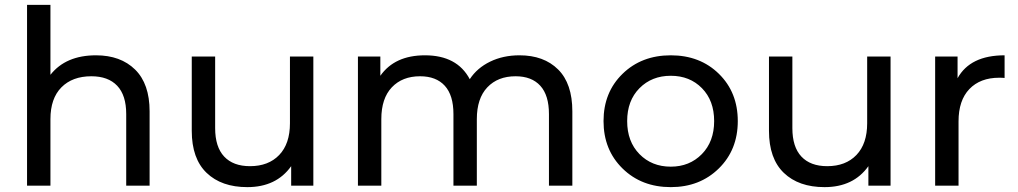

<svg xmlns="http://www.w3.org/2000/svg" viewBox="-20 -762 4177 788"><path d="M374 -535Q475 -535 534.5 -476.5Q594 -418 594 -305V0H498V-294Q498 -371 461 -410Q424 -449 355 -449Q277 -449 232 -403.5Q187 -358 187 -273V0H91V-742H187V-455Q250 -535 374 -535Z M1170 -256V-530H1266V0H1175V-80Q1114 6 995 6Q889 6 828 -52.5Q767 -111 767 -225V-530H863V-236Q863 -159 900 -119.5Q937 -80 1006 -80Q1082 -80 1126 -126Q1170 -172 1170 -256Z M2112 -535Q2212 -535 2270.5 -477Q2329 -419 2329 -305V0H2233V-294Q2233 -371 2197.5 -410Q2162 -449 2096 -449Q2023 -449 1980 -403.5Q1937 -358 1937 -273V0H1841V-294Q1841 -371 1805.5 -410Q1770 -449 1704 -449Q1631 -449 1588 -403.5Q1545 -358 1545 -273V0H1449V-530H1541V-451Q1600 -535 1724 -535Q1856 -535 1908 -437Q1938 -483 1991.5 -509Q2045 -535 2112 -535Z M2733 6Q2613 6 2535 -70.5Q2457 -147 2457 -265Q2457 -383 2535 -459Q2613 -535 2733 -535Q2853 -535 2930.5 -459Q3008 -383 3008 -265Q3008 -147 2930 -70.5Q2852 6 2733 6ZM2733 -78Q2810 -78 2860.5 -129.5Q2911 -181 2911 -265Q2911 -349 2861 -400Q2811 -451 2733 -451Q2655 -451 2604.5 -400Q2554 -349 2554 -265Q2554 -181 2604.5 -129.5Q2655 -78 2733 -78Z M3539 -256V-530H3635V0H3544V-80Q3483 6 3364 6Q3258 6 3197 -52.5Q3136 -111 3136 -225V-530H3232V-236Q3232 -159 3269 -119.5Q3306 -80 3375 -80Q3451 -80 3495 -126Q3539 -172 3539 -256Z M3910 -530V-441Q3962 -535 4103 -535V-442Q4095 -443 4081 -443Q4003 -443 3958.5 -396.5Q3914 -350 3914 -264V0H3818V-530Z"/></svg>

Font: false
Style: Regular
Weight: 500
Designer: Julieta Ulanovsky
Foundry: Julieta Ulanovsky
Version: Version 7.222;hotconv 1.0.109;makeotfexe 2.5.65596